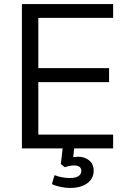

<svg xmlns="http://www.w3.org/2000/svg" viewBox="-20 -732 628 947"><path d="M169 -644V-396H518V-327H169V-68H538V0H346L341 43Q357 41 365 41Q397 41 419.5 59Q442 77 442 111Q442 148 411 171.5Q380 195 325 195Q304 195 279 190Q254 185 236 176L249 132Q285 146 325 146Q352 146 366.5 137Q381 128 381 111Q381 98 372 91Q363 84 346 84Q323 84 300 93L280 77L289 0H88V-712H538V-644Z"/></svg>

Font: Muli-Regular
Style: Regular
Weight: 400
Version: Version 2.000